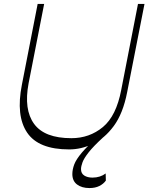

<svg xmlns="http://www.w3.org/2000/svg" viewBox="-20 -750 753 974"><path d="M434 204Q395 204 371 186Q347 168 347 133Q347 110 356.5 84.5Q366 59 395 24.5Q424 -10 482 -61L502 -52Q454 -8 430 22.5Q406 53 398.5 73.5Q391 94 391 108Q391 130 407.5 140.5Q424 151 449 151Q469 151 486 145.5Q503 140 516 130L517 166Q505 183 484 193.5Q463 204 434 204ZM331 8Q175 8 117.5 -77.5Q60 -163 91 -320L171 -730H204L125 -327Q100 -194 153 -121.5Q206 -49 342 -49Q434 -49 502 -105.5Q570 -162 595 -294L680 -730H713L625 -282Q604 -174 557 -110.5Q510 -47 450.5 -19.5Q391 8 331 8Z"/></svg>

Font: Savate ExtraLight
Style: Italic
Weight: 200
Italic angle: -11°
Designer: Max Esnée
Foundry: Plomb Type
Version: Version 2.000